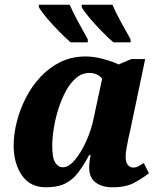

<svg xmlns="http://www.w3.org/2000/svg" viewBox="-20 -786 697 816"><path d="M175 10Q108 10 73 -41Q38 -92 38 -168Q38 -215 51 -267Q64 -319 89 -368.5Q114 -418 151 -458Q188 -498 236 -522Q284 -546 344 -546Q381 -546 422 -534.5Q463 -523 484 -512L538 -535H597L532 -225Q529 -214 525 -194.5Q521 -175 517.5 -154.5Q514 -134 514 -120Q514 -97 523 -85.5Q532 -74 546 -74Q559 -74 568.5 -79.5Q578 -85 591 -93L613 -50Q588 -30 552 -10Q516 10 458 10Q414 10 386.5 -10.5Q359 -31 359 -73Q359 -96 365 -127H359Q336 -84 312.5 -53Q289 -22 257 -6Q225 10 175 10ZM247 -75Q272 -75 298.5 -106.5Q325 -138 347 -187Q369 -236 379 -288L414 -451Q405 -464 390.5 -470Q376 -476 360 -476Q329 -476 304 -455Q279 -434 260 -399Q241 -364 228 -322.5Q215 -281 208.5 -240Q202 -199 202 -167Q202 -114 215 -94.5Q228 -75 247 -75ZM462 -606Q441 -624 413 -652.5Q385 -681 360.5 -710Q336 -739 327 -756V-766H458Q472 -732 494 -692.5Q516 -653 535 -619V-606ZM280 -606Q259 -624 231 -652.5Q203 -681 178.5 -710Q154 -739 145 -756V-766H276Q291 -732 312.5 -692.5Q334 -653 353 -619V-606Z"/></svg>

Font: Noto Serif SemiCondensed ExtraBold
Style: Italic
Weight: 800
Width: 4
Italic angle: -12°
Designer: Monotype Design Team
Foundry: Monotype Imaging Inc.
Version: Version 2.014; ttfautohint (v1.8.4.7-5d5b)